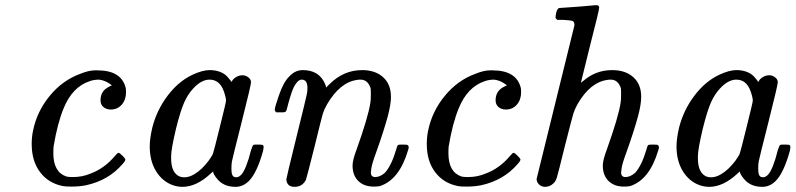

<svg xmlns="http://www.w3.org/2000/svg" viewBox="-20 -714 3087 745"><path d="M414 -383Q390 -402 365 -405Q344 -405 328 -399Q261 -377 227 -294Q203 -236 188 -146Q187 -138 187 -119Q187 -46 238 -29Q245 -27 263 -27Q299 -27 330 -40Q385 -60 426 -109Q436 -121 440 -121Q444 -121 454 -111Q464 -101 466 -97Q469 -92 455 -77Q401 -14 313 5Q288 10 257 10Q233 10 224 8Q168 -3 135.5 -46Q103 -89 103 -155Q103 -182 108 -206Q123 -281 172.5 -341.5Q222 -402 290 -427Q324 -441 348 -441H358Q449 -441 467 -376Q469 -371 469 -356Q469 -327 452.5 -308Q436 -289 410 -289Q393 -289 381.5 -298.5Q370 -308 370 -325Q370 -362 404 -378Z M921 -422Q933 -422 943.5 -414Q954 -406 954 -395Q954 -384 918.5 -243.5Q883 -103 880 -88Q878 -80 878 -58Q878 -29 891 -27Q904 -23 916 -36Q935 -56 954 -131Q960 -151 964 -152Q967 -153 976 -153H981Q998 -153 1000 -151Q1003 -148 1003 -144Q1003 -143 1001 -129Q977 -43 946 -12Q923 11 894 11Q846 11 821 -22Q807 -39 807 -48H806Q805 -47 802 -44.5Q799 -42 797 -40Q742 11 688 11Q670 11 652 5Q611 -9 586 -49Q561 -89 561 -146Q561 -176 571 -219Q588 -286 629.5 -341.5Q671 -397 725 -423Q765 -442 793 -442Q830 -442 854 -424Q863 -417 879 -396Q882 -406 894.5 -414Q907 -422 921 -422ZM848 -361Q832 -405 793 -405Q762 -405 731 -372Q709 -349 694.5 -316Q680 -283 663 -215Q644 -135 644 -108V-100Q644 -53 667 -35Q678 -26 695 -26Q714 -26 734 -38Q763 -55 790 -91Q803 -109 806.5 -118.5Q810 -128 832 -217Q857 -317 857 -323Q857 -336 848 -361Z M1052 -278Q1046 -284 1046 -287Q1046 -298 1062 -343Q1079 -394 1102 -417Q1125 -442 1155 -442Q1218 -442 1241 -389Q1243 -383 1245 -378V-374L1258 -387Q1313 -442 1385 -442Q1436 -442 1466.5 -414.5Q1497 -387 1497 -338Q1497 -310 1485 -264Q1469 -205 1440 -124Q1423 -78 1421 -61Q1419 -49 1419 -45Q1419 -27 1436 -27Q1454 -27 1473 -43Q1499 -71 1518 -136Q1521 -148 1523.5 -150.5Q1526 -153 1537 -153H1543Q1560 -153 1562 -151Q1566 -147 1566 -143Q1566 -139 1563 -130Q1529 -16 1454 8Q1446 10 1430 10Q1392 10 1370 -12Q1348 -34 1348 -72Q1348 -93 1364 -135Q1409 -261 1417 -315Q1419 -324 1419 -349Q1419 -367 1418 -372Q1407 -405 1379 -405Q1371 -405 1366 -404Q1299 -395 1249 -309Q1238 -290 1233 -274Q1228 -258 1202 -151Q1170 -24 1167 -16Q1153 11 1123 11Q1093 11 1091 -18Q1091 -23 1130 -181Q1170 -343 1170 -346Q1173 -360 1173 -372Q1173 -405 1151 -405H1148Q1133 -402 1119 -374Q1108 -350 1092 -287Q1091 -285 1090 -283Q1088 -278 1075 -278Q1071 -278 1069 -278Z M1947 -383Q1923 -402 1898 -405Q1877 -405 1861 -399Q1794 -377 1760 -294Q1736 -236 1721 -146Q1720 -138 1720 -119Q1720 -46 1771 -29Q1778 -27 1796 -27Q1832 -27 1863 -40Q1918 -60 1959 -109Q1969 -121 1973 -121Q1977 -121 1987 -111Q1997 -101 1999 -97Q2002 -92 1988 -77Q1934 -14 1846 5Q1821 10 1790 10Q1766 10 1757 8Q1701 -3 1668.5 -46Q1636 -89 1636 -155Q1636 -182 1641 -206Q1656 -281 1705.5 -341.5Q1755 -402 1823 -427Q1857 -441 1881 -441H1891Q1982 -441 2000 -376Q2002 -371 2002 -356Q2002 -327 1985.5 -308Q1969 -289 1943 -289Q1926 -289 1914.5 -298.5Q1903 -308 1903 -325Q1903 -362 1937 -378Z M2151 -683Q2152 -683 2223 -688L2293 -694Q2305 -694 2305 -685Q2305 -674 2270 -539Q2234 -395 2234 -393L2242 -399Q2291 -442 2355 -442Q2407 -442 2437.5 -414.5Q2468 -387 2468 -338Q2468 -310 2456 -264Q2440 -205 2411 -124Q2394 -78 2392 -61Q2390 -49 2390 -45Q2390 -27 2407 -27Q2425 -27 2444 -43Q2470 -71 2489 -136Q2492 -148 2494.5 -150.5Q2497 -153 2508 -153H2514Q2531 -153 2533 -151Q2537 -147 2537 -143Q2537 -139 2534 -130Q2500 -16 2425 8Q2417 10 2401 10Q2363 10 2341 -12Q2319 -34 2319 -72Q2319 -93 2335 -135Q2380 -261 2388 -315Q2390 -324 2390 -349Q2390 -367 2389 -372Q2378 -405 2350 -405Q2342 -405 2337 -404Q2270 -395 2221 -310Q2210 -290 2205 -274Q2200 -258 2173 -152Q2146 -42 2141 -26Q2136 -10 2128 -3Q2114 11 2095 11Q2082 11 2072.5 2.5Q2063 -6 2062 -19L2209 -616Q2209 -628 2203 -632Q2192 -636 2163 -637H2142Q2136 -643 2135.5 -645Q2135 -647 2138 -664Q2143 -683 2151 -683Z M2965 -422Q2977 -422 2987.5 -414Q2998 -406 2998 -395Q2998 -384 2962.5 -243.5Q2927 -103 2924 -88Q2922 -80 2922 -58Q2922 -29 2935 -27Q2948 -23 2960 -36Q2979 -56 2998 -131Q3004 -151 3008 -152Q3011 -153 3020 -153H3025Q3042 -153 3044 -151Q3047 -148 3047 -144Q3047 -143 3045 -129Q3021 -43 2990 -12Q2967 11 2938 11Q2890 11 2865 -22Q2851 -39 2851 -48H2850Q2849 -47 2846 -44.5Q2843 -42 2841 -40Q2786 11 2732 11Q2714 11 2696 5Q2655 -9 2630 -49Q2605 -89 2605 -146Q2605 -176 2615 -219Q2632 -286 2673.5 -341.5Q2715 -397 2769 -423Q2809 -442 2837 -442Q2874 -442 2898 -424Q2907 -417 2923 -396Q2926 -406 2938.5 -414Q2951 -422 2965 -422ZM2892 -361Q2876 -405 2837 -405Q2806 -405 2775 -372Q2753 -349 2738.5 -316Q2724 -283 2707 -215Q2688 -135 2688 -108V-100Q2688 -53 2711 -35Q2722 -26 2739 -26Q2758 -26 2778 -38Q2807 -55 2834 -91Q2847 -109 2850.5 -118.5Q2854 -128 2876 -217Q2901 -317 2901 -323Q2901 -336 2892 -361Z"/></svg>

Font: KaTeX_Main
Style: Italic
Weight: 400
Version: Version 1.1; ttfautohint (v1.3)